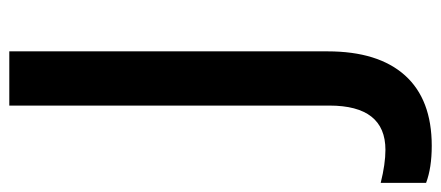

<svg xmlns="http://www.w3.org/2000/svg" viewBox="-365 -465 953 415"><g transform="rotate(-90 111.5 -257.5)"><path d="M3.9 199.2Q-43.9 199.2 -76.2 187V88.9Q-35.2 99.1 -4.9 99.1Q90.8 99.1 90.8 -22V-713.9H208V-25.9Q208 83.5 156 141.4Q104 199.2 3.9 199.2Z"/></g></svg>

Font: f2_56222          
Style: Regular
Weight: 600
Foundry: Ascender Corporation
Version: Version 1.10